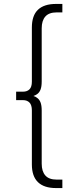

<svg xmlns="http://www.w3.org/2000/svg" viewBox="-20 -762 360 976"><path d="M265 194Q204 194 173 164Q142 134 142 74V-201Q142 -228 130 -240.5Q118 -253 97 -253H62V-296H97Q118 -296 130 -308Q142 -320 142 -347V-622Q142 -683 173 -712.5Q204 -742 265 -742H297V-699H268Q229 -699 210.5 -678Q192 -657 192 -618V-348Q192 -322 186 -306.5Q180 -291 168 -283Q161 -278 150 -274Q161 -271 168 -265Q180 -257 186 -241.5Q192 -226 192 -200V70Q192 109 210.5 130Q229 151 268 151H297V194Z"/></svg>

Font: Montserrat Z Light
Style: Regular
Weight: 300
Designer: Julieta Ulanovsky
Foundry: Julieta Ulanovsky
Version: Version 8.000